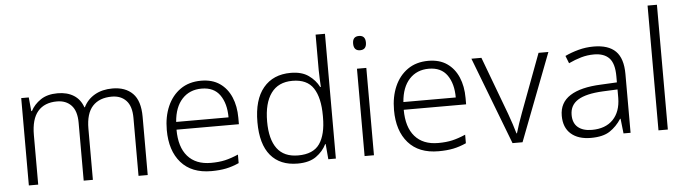

<svg xmlns="http://www.w3.org/2000/svg" viewBox="-47 -957 4163 1165"><g transform="rotate(-5 2034.0 -375.0)"><path d="M644 -542Q723 -542 767.5 -497Q812 -452 812 -355V0H756V-353Q756 -424 723.5 -458.5Q691 -493 636 -493Q560 -493 519 -448.5Q478 -404 478 -311V0H422V-353Q422 -424 389.5 -458.5Q357 -493 302 -493Q226 -493 185.5 -446Q145 -399 145 -302V0H88V-532H134L142 -448H146Q166 -487 206.5 -514.5Q247 -542 310 -542Q368 -542 408 -517Q448 -492 465 -443H468Q491 -490 536.5 -516Q582 -542 644 -542Z M1184 -542Q1252 -542 1297.5 -510.5Q1343 -479 1366.5 -424Q1390 -369 1390 -298V-259H1010Q1010 -153 1059.5 -96.5Q1109 -40 1201 -40Q1250 -40 1287 -48.5Q1324 -57 1368 -76V-24Q1328 -6 1289 2Q1250 10 1199 10Q1079 10 1015 -63Q951 -136 951 -262Q951 -343 978.5 -406Q1006 -469 1058 -505.5Q1110 -542 1184 -542ZM1183 -494Q1110 -494 1064.5 -445Q1019 -396 1012 -306H1331Q1331 -390 1294.5 -442Q1258 -494 1183 -494Z M1725 10Q1618 10 1560.5 -58.5Q1503 -127 1503 -261Q1503 -398 1563 -470Q1623 -542 1730 -542Q1797 -542 1838.5 -512.5Q1880 -483 1901 -441H1905Q1904 -464 1902.5 -492.5Q1901 -521 1901 -545V-760H1958V0H1912L1904 -93H1901Q1880 -50 1838 -20Q1796 10 1725 10ZM1732 -39Q1824 -39 1863 -95Q1902 -151 1902 -257V-266Q1902 -376 1863.5 -434.5Q1825 -493 1736 -493Q1650 -493 1606 -432.5Q1562 -372 1562 -260Q1562 -152 1604 -95.5Q1646 -39 1732 -39Z M2162 -729Q2201 -729 2201 -686Q2201 -642 2162 -642Q2123 -642 2123 -686Q2123 -729 2162 -729ZM2190 -532V0H2133V-532Z M2568 -542Q2636 -542 2681.5 -510.5Q2727 -479 2750.5 -424Q2774 -369 2774 -298V-259H2394Q2394 -153 2443.5 -96.5Q2493 -40 2585 -40Q2634 -40 2671 -48.5Q2708 -57 2752 -76V-24Q2712 -6 2673 2Q2634 10 2583 10Q2463 10 2399 -63Q2335 -136 2335 -262Q2335 -343 2362.5 -406Q2390 -469 2442 -505.5Q2494 -542 2568 -542ZM2567 -494Q2494 -494 2448.5 -445Q2403 -396 2396 -306H2715Q2715 -390 2678.5 -442Q2642 -494 2567 -494Z M3034 0 2830 -532H2891L3023 -179Q3035 -146 3045.5 -114Q3056 -82 3063 -57H3066Q3073 -82 3084 -114.5Q3095 -147 3107 -179L3239 -532H3299L3095 0Z M3575 -541Q3665 -541 3709 -497Q3753 -453 3753 -358V0H3710L3700 -90H3697Q3668 -45 3626.5 -17.5Q3585 10 3511 10Q3434 10 3390 -28.5Q3346 -67 3346 -139Q3346 -219 3411 -260.5Q3476 -302 3600 -307L3697 -312V-349Q3697 -427 3665.5 -460Q3634 -493 3573 -493Q3532 -493 3494 -482Q3456 -471 3418 -453L3400 -499Q3438 -517 3482.5 -529Q3527 -541 3575 -541ZM3607 -265Q3505 -260 3455.5 -229.5Q3406 -199 3406 -139Q3406 -89 3436.5 -63.5Q3467 -38 3521 -38Q3604 -38 3650 -85.5Q3696 -133 3697 -217V-269Z M3980 0H3923V-760H3980Z"/></g></svg>

Font: Noto Sans Cherokee Light
Style: Regular
Weight: 300
Designer: Monotype Design Team
Foundry: Monotype Imaging Inc.
Version: Version 2.001; ttfautohint (v1.8.4.7-5d5b)